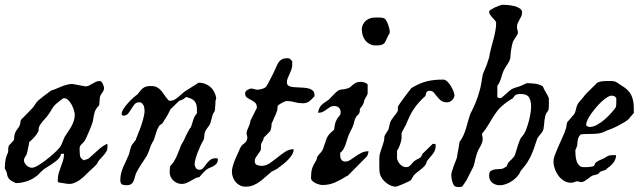

<svg xmlns="http://www.w3.org/2000/svg" viewBox="-26 -750 2626 788"><path d="M211.4 -3.4V-15.1Q211.4 -28.3 215.3 -41Q219.2 -53.7 224.1 -66.2Q229 -78.6 232.9 -91.8Q236.8 -105 236.8 -119.1Q229.5 -119.1 227.1 -118.7Q224.6 -118.2 223.9 -116.5Q223.1 -114.7 222.7 -111.8Q222.2 -108.9 218.3 -104Q214.4 -97.2 205.1 -89.8Q195.8 -82.5 185.1 -75.4Q174.3 -68.4 164.1 -62Q153.8 -55.7 148.9 -50.8L141.1 -43.9Q132.3 -33.2 120.6 -24.7Q108.9 -16.1 95.2 -10.3Q81.5 -4.4 67.1 -1.5Q52.7 1.5 39.1 1.5Q20.5 -6.8 14.2 -12.9Q7.8 -19 5.6 -25.1Q3.4 -31.2 2.2 -39.1Q1 -46.9 -6.3 -58.1Q-6.3 -60.1 -6.1 -64.7Q-5.9 -69.3 -5.6 -74.2Q-5.4 -79.1 -4.9 -83.5Q-4.4 -87.9 -3.9 -89.4Q-3.9 -90.3 -3.2 -94.7Q-2.4 -99.1 -1 -104.2Q0.5 -109.4 2.4 -114.5Q4.4 -119.6 6.3 -122.6Q8.3 -129.4 7.8 -138.2Q7.3 -147 11.2 -153.8Q12.2 -154.3 15.1 -157.5Q18.1 -160.6 21.5 -164.3Q24.9 -168 27.6 -171.1Q30.3 -174.3 30.8 -174.8Q31.7 -175.8 31.7 -179.4Q31.7 -183.1 32.2 -188.5Q33.2 -192.9 33.7 -196.8Q34.2 -200.7 35.2 -201.7L37.6 -208Q40.5 -214.4 47.4 -222.9Q54.2 -231.4 56.2 -239.7Q58.1 -246.6 58.1 -251.5Q58.1 -256.3 63 -261.7Q65.9 -264.2 72.8 -271Q79.6 -277.8 86.9 -285.4Q94.2 -293 100.6 -299.8Q106.9 -306.6 109.4 -309.1Q109.9 -309.6 112.1 -312.7Q114.3 -315.9 116.5 -319.1Q118.7 -322.3 120.6 -325.2Q122.6 -328.1 122.6 -328.6Q127.9 -335 136.2 -342Q144.5 -349.1 153.3 -355.7Q162.1 -362.3 170.2 -368.2Q178.2 -374 183.6 -378.4Q194.3 -381.3 205.1 -386Q215.8 -390.6 226.6 -395Q237.3 -399.4 248.5 -402.3Q259.8 -405.3 271.5 -405.3L324.7 -395.5Q332.5 -395.5 339.4 -398.9Q346.2 -402.3 353 -406.5Q359.9 -410.6 367.2 -414.1Q374.5 -417.5 383.8 -417.5Q387.2 -417.5 390.4 -414.1Q393.6 -410.6 395.8 -406Q397.9 -401.4 399.4 -396.7Q400.9 -392.1 400.9 -390.1Q400.9 -382.8 399.2 -378.9Q397.5 -375 394.8 -371.3Q392.1 -367.7 389.2 -363.3Q386.2 -358.9 383.8 -350.6L381.3 -319.3Q381.3 -318.4 379.9 -316.7Q378.4 -314.9 376.5 -312.7Q374.5 -310.5 373 -308.8Q371.6 -307.1 371.1 -306.6Q366.2 -299.8 363.8 -293.2Q361.3 -286.6 359.9 -279.8Q358.4 -272.9 357.4 -266.1Q356.4 -259.3 355 -252Q354 -247.6 349.4 -235.1Q344.7 -222.7 338.9 -209Q333 -195.3 327.6 -183.8Q322.3 -172.4 320.3 -170.4Q316.4 -165.5 313 -162.4Q309.6 -159.2 306.9 -156.2Q304.2 -153.3 302.5 -149.9Q300.8 -146.5 300.8 -141.1Q300.8 -138.7 300.8 -132.8Q300.8 -127 301.3 -120.6Q301.8 -114.3 302.7 -109.4Q303.7 -104.5 305.2 -104Q307.1 -99.6 312 -95.9Q316.9 -92.3 322.3 -92.3L324.7 -95.2Q332.5 -95.2 340.8 -102.1Q349.1 -108.9 359.4 -118.7Q369.6 -128.4 382.6 -139.6Q395.5 -150.9 412.6 -159.7Q413.6 -159.7 414.3 -158.4Q415 -157.2 415 -156.2V-147Q415 -135.7 409.9 -127.2Q404.8 -118.7 397.5 -110.8Q390.1 -103 382.8 -94.7Q375.5 -86.4 371.1 -76.2Q368.7 -73.2 361.3 -66.2Q354 -59.1 345.7 -51.5Q337.4 -43.9 330.1 -36.9Q322.8 -29.8 320.3 -26.9Q314.9 -22 307.9 -16.4Q300.8 -10.7 292.7 -6.1Q284.7 -1.5 276.1 1.7Q267.6 4.9 259.8 4.9Q250 4.9 237.8 2.4Q225.6 0 215.8 -1ZM72.3 -92.3Q72.3 -86.4 75.4 -80.8Q78.6 -75.2 83.3 -70.8Q87.9 -66.4 93.8 -64Q99.6 -61.5 105 -61.5Q114.3 -61.5 129.9 -70.8Q145.5 -80.1 162.1 -92.8Q178.7 -105.5 193.6 -118.9Q208.5 -132.3 215.8 -141.1Q224.1 -149.9 229.2 -163.8Q234.4 -177.7 240.2 -189.5Q246.6 -200.2 253.9 -210.4Q261.2 -220.7 267.1 -231.4Q272.9 -242.2 276.9 -254.2Q280.8 -266.1 280.8 -279.8Q280.8 -285.6 277.6 -296.9Q274.4 -308.1 268.6 -319.3Q262.7 -330.6 254.4 -338.9Q246.1 -347.2 235.4 -347.2Q232.9 -346.2 228.3 -343Q223.6 -339.8 218.8 -335.7Q213.9 -331.5 209.5 -327.9Q205.1 -324.2 203.1 -322.8Q197.8 -317.9 193.8 -312.7Q189.9 -307.6 186.8 -302.2Q183.6 -296.9 180.4 -291.3Q177.2 -285.6 172.9 -280.3Q168.9 -273.9 162.8 -267.3Q156.7 -260.7 150.6 -253.7Q144.5 -246.6 139.4 -239Q134.3 -231.4 132.8 -223.1V-214.4Q129.9 -207.5 125.5 -200.9Q121.1 -194.3 115.7 -188Q110.4 -181.6 104.7 -176.3Q99.1 -170.9 94.2 -167.5Q93.8 -164.6 92.5 -158Q91.3 -151.4 89.8 -144Q88.4 -136.7 86.9 -130.6Q85.4 -124.5 85 -122.6Q84 -117.2 82 -113.8Q80.1 -110.4 77.9 -107.2Q75.7 -104 74 -100.6Q72.3 -97.2 72.3 -92.3Z M467.8 -11.7Q467.8 -26.4 471.2 -39.3Q474.6 -52.2 479.7 -64.5Q484.9 -76.7 491 -88.9Q497.1 -101.1 502.4 -114.3Q502.9 -115.2 503.9 -118.9Q504.9 -122.6 505.9 -126.7Q506.8 -130.9 507.8 -134.5Q508.8 -138.2 509.3 -139.2Q511.2 -147 513.2 -151.1Q515.1 -155.3 517.6 -158.4Q520 -161.6 522.9 -165Q525.9 -168.5 530.3 -174.8Q531.2 -174.8 532 -177.2Q532.7 -179.7 532.7 -180.7Q533.2 -182.1 535.4 -187.5Q537.6 -192.9 540 -199.2Q542.5 -205.6 544.4 -210.9Q546.4 -216.3 547.4 -217.3Q550.3 -225.6 554 -236.1Q557.6 -246.6 560.5 -257.1Q563.5 -267.6 565.4 -277.8Q567.4 -288.1 567.4 -296.4L564.9 -314.5Q561 -321.3 557.4 -325.7Q553.7 -330.1 543.9 -330.1Q532.7 -330.1 525.9 -321.5Q519 -313 512.9 -302.7Q506.8 -292.5 499.8 -283.9Q492.7 -275.4 480.5 -275.4Q476.1 -275.4 474.9 -277.6Q473.6 -279.8 473.6 -283.7Q473.6 -292 481.2 -303.7Q488.8 -315.4 499.3 -327.1Q509.8 -338.9 520.8 -348.6Q531.7 -358.4 538.1 -362.3Q544.4 -371.1 550 -377.7Q555.7 -384.3 561.5 -388.7Q567.4 -393.1 575 -395Q582.5 -397 592.8 -397Q609.4 -397 618.9 -391.6Q628.4 -386.2 635.7 -377.7Q643.1 -369.1 649.9 -358.4Q656.7 -347.7 667.5 -336.9Q668 -336.4 668.5 -336.4H669.9H672.4Q681.2 -336.4 689.2 -340.6Q697.3 -344.7 704.6 -350.8Q711.9 -356.9 718.8 -363.3Q725.6 -369.6 731.4 -374L789.1 -410.6Q803.7 -410.6 816.2 -405.8Q828.6 -400.9 837.9 -392.6Q847.2 -384.3 853 -373Q858.9 -361.8 861.3 -348.6V-348.1Q861.3 -346.2 860.4 -342Q859.4 -337.9 858.4 -336.9Q858.4 -334.5 858.2 -328.4Q857.9 -322.3 857.4 -315.7Q856.9 -309.1 856.4 -303.2Q856 -297.4 855.5 -294.9Q851.1 -288.6 848.6 -283.2Q846.2 -277.8 844.7 -272.2Q843.3 -266.6 841.6 -259.5Q839.8 -252.4 836.9 -243.2Q835 -238.3 831.8 -233.9Q828.6 -229.5 825.4 -225.3Q822.3 -221.2 819.3 -216.6Q816.4 -211.9 814.9 -207Q814.5 -205.6 813.7 -201.7Q813 -197.8 812.5 -193.4Q812 -189 811.8 -185.3Q811.5 -181.6 811.5 -180.7Q811 -179.7 810.5 -178.2Q809.6 -175.3 809.1 -174.8Q804.2 -167.5 798.1 -154.5Q792 -141.6 786.4 -127.2Q780.8 -112.8 776.9 -99.1Q772.9 -85.4 772.9 -76.7Q772.9 -68.4 777.8 -60.8Q782.7 -53.2 792.5 -53.2Q802.2 -53.2 808.3 -60.5Q814.5 -67.9 820.8 -76.9Q827.1 -85.9 836.2 -93.3Q845.2 -100.6 860.8 -100.6Q863.3 -100.6 865.7 -100.1Q868.2 -99.6 868.2 -96.2Q868.2 -85.4 863 -79.1Q857.9 -72.8 850.6 -68.6Q843.3 -64.5 835 -61.3Q826.7 -58.1 820.8 -53.2Q818.8 -51.8 814.7 -47.9Q810.5 -43.9 806.2 -39.1Q801.8 -34.2 797.9 -29.8Q793.9 -25.4 792.5 -23.4Q791 -22.9 787.1 -22Q783.2 -21 782.2 -21Q774.4 -18.1 767.1 -13.7Q759.8 -9.3 752.2 -5.1Q744.6 -1 736.8 2Q729 4.9 719.7 4.9Q710 4.9 700.9 1Q691.9 -2.9 685.1 -9.5Q678.2 -16.1 674.3 -24.7Q670.4 -33.2 670.4 -43Q670.4 -49.8 670.9 -57.1Q671.4 -64.5 673.8 -70.3Q674.3 -70.3 676.3 -72.5Q678.2 -74.7 680.4 -77.1Q682.6 -79.6 684.3 -81.8Q686 -84 686 -84.5Q694.3 -97.2 700.9 -112.8Q707.5 -128.4 712.9 -142.6Q714.4 -148.4 717 -153.8Q719.7 -159.2 722.9 -164.3Q726.1 -169.4 729 -174.8Q731.9 -180.2 733.9 -186Q735.4 -189 737.5 -193.6Q739.7 -198.2 742.2 -202.9Q744.6 -207.5 746.3 -210.9Q748 -214.4 748.5 -214.4Q748.5 -215.3 750 -217.5Q751.5 -219.7 753.4 -223.1Q757.8 -227.5 757.8 -229Q763.2 -243.7 767.1 -258.1Q771 -272.5 782.2 -284.7V-301.8Q782.2 -321.3 774.2 -332.5Q766.1 -343.8 748.5 -348.6Q747.6 -349.6 742.9 -350.6Q738.3 -351.6 737.3 -351.6Q736.8 -351.6 735.1 -350.1Q733.4 -348.6 731.7 -347.2Q730 -345.7 728.3 -344.2Q726.6 -342.8 725.6 -342.8Q723.1 -340.8 717.3 -338.9Q711.4 -336.9 710.4 -336.9Q708 -334.5 702.6 -329.6Q697.3 -324.7 691.7 -319.1Q686 -313.5 680.9 -308.6Q675.8 -303.7 673.8 -301.8L667.5 -289.1Q666 -285.2 662.1 -278.6Q658.2 -272 654.1 -265.4Q649.9 -258.8 646.5 -253.4Q643.1 -248 642.6 -246.6Q642.6 -246.1 640.6 -244.4Q638.7 -242.7 636.2 -240.7Q633.8 -238.8 631.6 -237.1Q629.4 -235.4 628.4 -234.9Q622.6 -225.6 619.6 -218.8Q616.7 -211.9 614.7 -205.6Q612.8 -199.2 610.6 -191.9Q608.4 -184.6 605 -174.8Q605 -173.8 603.3 -170.9Q601.6 -168 600.6 -167.5Q592.3 -152.8 588.1 -138.9Q584 -125 576.2 -109.9Q564.9 -92.8 553.7 -75.7Q542.5 -58.6 532.7 -39.6Q528.8 -29.3 526.6 -20.3Q524.4 -11.2 521 -4.4Q517.6 2.4 511 6.3Q504.4 10.3 492.2 10.3Q480.5 10.3 474.1 6.3Q467.8 2.4 467.8 -11.7Z M925.8 -45.4Q925.8 -56.2 929.7 -69.3Q933.6 -82.5 939 -95.7Q944.3 -108.9 950.4 -121.3Q956.5 -133.8 960.4 -143.6Q963.9 -150.9 968.3 -154.8Q972.7 -158.7 977.1 -162.1Q981.4 -165.5 984.9 -170.4Q988.3 -175.3 989.3 -185.1L985.8 -202.6Q985.8 -208.5 988.3 -214.8Q990.7 -221.2 993.7 -227.8Q996.6 -234.4 999 -241Q1001.5 -247.6 1002 -254.9L1028.3 -307.6Q1028.3 -322.3 1020.8 -328.9Q1013.2 -335.4 1004.2 -339.8Q995.1 -344.2 987.5 -349.6Q980 -355 980 -366.7Q980 -371.6 982.9 -375.2Q985.8 -378.9 990 -381.3Q994.1 -383.8 998.8 -385.3Q1003.4 -386.7 1007.3 -386.7L1028.3 -381.8Q1033.2 -381.8 1039.3 -382.8Q1045.4 -383.8 1051.3 -385.7Q1057.1 -387.7 1061.8 -390.6Q1066.4 -393.6 1068.8 -397.9Q1070.8 -401.4 1075 -409.2Q1079.1 -417 1083.7 -425.8Q1088.4 -434.6 1092.3 -442.4Q1096.2 -450.2 1097.7 -453.6Q1104 -465.8 1108.2 -476.3Q1112.3 -486.8 1117.7 -494.6Q1123 -502.4 1131.6 -506.8Q1140.1 -511.2 1154.8 -511.2Q1161.6 -511.2 1166.3 -506.3Q1170.9 -501.5 1173.3 -498.5V-483.9Q1173.3 -473.6 1169.9 -464.4Q1166.5 -455.1 1162.4 -446.3Q1158.2 -437.5 1154.8 -429.2Q1151.4 -420.9 1151.4 -412.1Q1151.4 -404.8 1155.5 -400.6Q1159.7 -396.5 1166.7 -394.5Q1173.8 -392.6 1183.3 -392.1Q1192.9 -391.6 1203.1 -391.1Q1214.4 -390.6 1225.3 -389.6Q1236.3 -388.7 1245.1 -385.5Q1253.9 -382.3 1259.3 -376.7Q1264.6 -371.1 1264.6 -360.8V-355Q1252.4 -340.8 1242.4 -333.5Q1232.4 -326.2 1215.8 -326.2Q1199.2 -326.2 1183.1 -330.8Q1167 -335.4 1149.9 -335.4Q1148.4 -335.4 1142.8 -333.3Q1137.2 -331.1 1131.1 -327.9Q1125 -324.7 1119.9 -321Q1114.7 -317.4 1113.8 -314.9Q1113.8 -314.9 1113.5 -312.5Q1113.3 -310.1 1112.8 -306.9Q1112.3 -303.7 1112.1 -301Q1111.8 -298.3 1111.8 -297.4Q1110.8 -293.9 1108.9 -289.6Q1106.9 -285.2 1106.9 -283.7L1088.4 -241.7Q1088.4 -240.7 1088.4 -237.1Q1088.4 -233.4 1087.6 -228.5Q1086.9 -223.6 1085.4 -218.5Q1084 -213.4 1081.5 -210.4Q1080.1 -209 1076.7 -205.3Q1073.2 -201.7 1069.3 -197.8Q1065.4 -193.8 1061.8 -190.2Q1058.1 -186.5 1056.2 -185.1Q1056.2 -179.7 1054.4 -176Q1052.7 -172.4 1050.8 -169.2Q1048.8 -166 1047.1 -162.4Q1045.4 -158.7 1044.9 -153.8V-137.7Q1043.5 -131.8 1039.3 -126Q1035.2 -120.1 1030.8 -114.3Q1026.4 -108.4 1022.9 -102.1Q1019.5 -95.7 1019.5 -88.9Q1019.5 -76.7 1028.6 -73Q1037.6 -69.3 1047.9 -69.3Q1065.4 -69.3 1081.1 -80.1Q1096.7 -90.8 1112.3 -103.5Q1127.9 -116.2 1144.3 -127Q1160.6 -137.7 1179.2 -137.7Q1179.2 -126.5 1172.9 -115.7Q1166.5 -105 1157 -95Q1147.5 -85 1135.7 -75.9Q1124 -66.9 1113.8 -59.1Q1112.8 -58.6 1112.1 -57.9Q1111.3 -57.1 1108.6 -55.7Q1106 -54.2 1101.3 -51.8Q1096.7 -49.3 1088.4 -45.4Q1076.2 -35.6 1064.7 -24.9Q1053.2 -14.2 1040.5 -4.9Q1027.8 4.4 1013.7 10.3Q999.5 16.1 981.9 16.1Q969.2 16.1 959 11Q948.7 5.9 941.4 -2.7Q934.1 -11.2 929.9 -22.5Q925.8 -33.7 925.8 -45.4Z M1250.5 -19.5Q1250.5 -31.7 1251.5 -41Q1252.4 -50.3 1255.1 -58.6Q1257.8 -66.9 1262 -75Q1266.1 -83 1272.5 -92.8Q1273.4 -94.2 1274.2 -98.6Q1274.9 -103 1274.9 -104Q1280.3 -113.8 1288.3 -121.6Q1296.4 -129.4 1300.3 -140.1Q1300.8 -141.6 1302.7 -147.5Q1304.7 -153.3 1306.9 -159.4Q1309.1 -165.5 1310.8 -170.9Q1312.5 -176.3 1313 -177.2Q1315.4 -184.6 1318.6 -189.9Q1321.8 -195.3 1325.7 -199.7Q1329.6 -204.1 1334.5 -208.3Q1339.4 -212.4 1345.2 -217.8Q1346.2 -225.6 1348.4 -238.3Q1350.6 -251 1356 -259.3Q1359.9 -267.1 1366 -273.2Q1372.1 -279.3 1372.1 -288.1Q1372.1 -300.8 1365 -307.9Q1357.9 -314.9 1345.2 -314.9Q1335.4 -314.9 1328.6 -310.5Q1321.8 -306.2 1314.9 -301Q1308.1 -295.9 1299.8 -291.5Q1291.5 -287.1 1279.3 -287.1Q1281.2 -299.3 1285.2 -307.1Q1289.1 -314.9 1294.9 -320.3Q1300.8 -325.7 1308.1 -330.3Q1315.4 -335 1323.7 -341.3Q1325.2 -342.8 1329.6 -347.4Q1334 -352.1 1339.4 -357.7Q1344.7 -363.3 1349.4 -367.9Q1354 -372.6 1356 -373.5Q1361.8 -378.9 1366.5 -380.6Q1371.1 -382.3 1375.7 -382.8Q1380.4 -383.3 1385.7 -383.8Q1391.1 -384.3 1398.4 -386.7Q1406.2 -388.2 1411.4 -392.6Q1416.5 -397 1421.9 -401.6Q1427.2 -406.2 1434.8 -410.2Q1442.4 -414.1 1455.6 -414.1Q1457.5 -414.1 1462.2 -413.3Q1466.8 -412.6 1471.4 -410.9Q1476.1 -409.2 1479.5 -407Q1482.9 -404.8 1482.9 -401.9V-366.7Q1482.9 -364.3 1481 -360.4Q1479 -356.4 1476.6 -352.5Q1474.1 -348.6 1471.9 -344.7Q1469.7 -340.8 1469.2 -337.9Q1468.3 -333.5 1466.1 -326.9Q1463.9 -320.3 1462.4 -319.3Q1462.4 -318.4 1460.7 -315.9Q1459 -313.5 1456.8 -310.8Q1454.6 -308.1 1452.9 -305.7Q1451.2 -303.2 1450.7 -302.2V-293Q1449.7 -288.1 1448.5 -285.4Q1447.3 -282.7 1445.1 -280.5Q1442.9 -278.3 1440.2 -275.9Q1437.5 -273.4 1434.6 -268.6Q1434.6 -267.6 1432.9 -264.2Q1431.2 -260.7 1430.2 -259.3Q1427.7 -248 1425.5 -240.7Q1423.3 -233.4 1420.4 -227.3Q1417.5 -221.2 1414.1 -214.6Q1410.6 -208 1406.7 -199.2Q1402.3 -189.5 1399.2 -178.7Q1396 -168 1392.3 -157.5Q1388.7 -147 1383.5 -137.7Q1378.4 -128.4 1370.1 -122.6Q1370.1 -116.7 1370.4 -110.4Q1370.6 -104 1372.8 -98.9Q1375 -93.8 1379.2 -90.3Q1383.3 -86.9 1391.6 -86.9Q1401.4 -86.9 1411.6 -93.5Q1421.9 -100.1 1433.1 -108.2Q1444.3 -116.2 1457.5 -122.8Q1470.7 -129.4 1486.3 -129.4Q1486.3 -125 1484.4 -118.4Q1482.4 -111.8 1479.5 -107.9L1402.3 -29.8Q1401.4 -29.3 1400.6 -28.8Q1399.9 -28.3 1398.9 -27.8Q1397.5 -27.3 1396.5 -26.9Q1372.1 -11.2 1348.4 -1Q1324.7 9.3 1296.9 9.3Q1292.5 9.3 1284.7 7.3Q1276.9 5.4 1269.3 1.7Q1261.7 -2 1256.1 -7.3Q1250.5 -12.7 1250.5 -19.5ZM1459 -629.4Q1459 -640.1 1463.4 -649.2Q1467.8 -658.2 1475.3 -664.8Q1482.9 -671.4 1492.9 -674.8Q1502.9 -678.2 1514.2 -678.2Q1521 -678.2 1531 -678Q1541 -677.7 1549.3 -675.8Q1554.2 -673.8 1558.6 -666.5Q1563 -659.2 1566.4 -650.1Q1569.8 -641.1 1571.8 -632.3Q1573.7 -623.5 1573.7 -619.1Q1573.7 -612.8 1570.8 -609.4Q1567.9 -606 1564.5 -598.1Q1559.6 -587.4 1556.4 -580.6Q1553.2 -573.7 1548.3 -570.1Q1543.5 -566.4 1536.1 -564.9Q1528.8 -563.5 1515.6 -563.5Q1502 -563.5 1491.5 -569.1Q1481 -574.7 1473.6 -583.7Q1466.3 -592.8 1462.6 -604.7Q1459 -616.7 1459 -629.4Z M1530.8 -99.6Q1530.8 -108.9 1532.7 -117.2Q1534.7 -125.5 1537.4 -133.3Q1540 -141.1 1543 -149.2Q1545.9 -157.2 1548.3 -166.5Q1548.8 -167 1549.6 -170.7Q1550.3 -174.3 1550.8 -178.7Q1551.3 -183.1 1551.5 -186.8Q1551.8 -190.4 1551.8 -190.9L1558.6 -203.6Q1559.6 -204.6 1563.2 -210.2Q1566.9 -215.8 1567.9 -217.8Q1568.4 -218.3 1569.3 -222.2Q1570.3 -226.1 1571.3 -230.7Q1572.3 -235.4 1573.2 -239.5Q1574.2 -243.7 1574.7 -245.1Q1576.7 -252 1580.8 -258.3Q1585 -264.6 1589.8 -271Q1594.7 -277.3 1599.4 -283.2Q1604 -289.1 1606.9 -295.4V-311Q1606.9 -312.5 1610.8 -318.8Q1614.7 -325.2 1620.8 -333.5Q1627 -341.8 1634 -351.3Q1641.1 -360.8 1647.2 -368.9Q1653.3 -377 1657.7 -382.6Q1662.1 -388.2 1662.6 -388.7Q1679.7 -398.9 1694.6 -405.5Q1709.5 -412.1 1724.6 -416Q1739.7 -419.9 1756.3 -421.6Q1772.9 -423.3 1793.5 -423.3Q1801.3 -423.3 1809.3 -415.8Q1817.4 -408.2 1824 -397.5Q1830.6 -386.7 1835 -375.5Q1839.4 -364.3 1839.4 -356.4Q1835.4 -343.3 1826.9 -336.7Q1818.4 -330.1 1808.6 -330.1Q1793 -330.1 1783.7 -337.4Q1774.4 -344.7 1767.6 -353.8Q1760.7 -362.8 1754.4 -370.1Q1748 -377.4 1738.8 -377.4Q1727.5 -377.4 1724.9 -372.1Q1722.2 -366.7 1720.2 -356.4Q1704.6 -342.3 1692.6 -328.9Q1680.7 -315.4 1671.1 -301Q1661.6 -286.6 1654.1 -270.5Q1646.5 -254.4 1639.2 -235.8Q1638.2 -234.9 1635.5 -230Q1632.8 -225.1 1629.9 -219.5Q1627 -213.9 1624.8 -209.2Q1622.6 -204.6 1622.1 -203.6V-182.6Q1620.6 -168.5 1615.2 -154.8Q1609.9 -141.1 1603.5 -130.9V-98.1Q1605 -93.3 1607.9 -87.4Q1610.8 -81.5 1615.5 -76.4Q1620.1 -71.3 1626.7 -67.6Q1633.3 -64 1641.6 -64Q1647.5 -64 1651.9 -66.7Q1656.2 -69.3 1659.9 -73.2Q1663.6 -77.1 1667 -81.5Q1670.4 -85.9 1675.3 -89.4Q1681.6 -94.2 1686.8 -96.4Q1691.9 -98.6 1695.6 -100.8Q1699.2 -103 1702.1 -106.7Q1705.1 -110.4 1707.5 -118.2L1748.5 -158.2Q1748.5 -159.2 1750.7 -159.4Q1752.9 -159.7 1753.9 -159.7Q1754.9 -159.7 1758.5 -159.2Q1762.2 -158.7 1762.2 -155.3Q1762.2 -142.6 1759.3 -134.3Q1756.3 -126 1751.2 -119.1Q1746.1 -112.3 1739.7 -105.5Q1733.4 -98.6 1726.6 -89.4Q1726.1 -88.9 1724.9 -85Q1723.6 -81.1 1723.6 -80.1Q1719.7 -71.8 1713.4 -65.4Q1707 -59.1 1699.7 -53.5Q1692.4 -47.9 1685.1 -42.2Q1677.7 -36.6 1671.9 -29.8L1660.2 -10.3Q1658.7 -8.8 1649.9 -4.6Q1641.1 -0.5 1630.6 4.2Q1620.1 8.8 1610.4 12.5Q1600.6 16.1 1597.7 16.1Q1588.9 16.1 1579.1 12.2Q1569.3 8.3 1560.8 1.7Q1552.2 -4.9 1545.7 -12.9Q1539.1 -21 1535.6 -29.8Q1532.7 -36.6 1531.7 -44.2Q1530.8 -51.8 1530.8 -60.1Z M1826.2 -32.2Q1826.2 -37.6 1828.9 -46.9Q1831.5 -56.2 1835.2 -65.9Q1838.9 -75.7 1842.5 -85Q1846.2 -94.2 1848.1 -99.6Q1848.6 -100.6 1849.6 -105.2Q1850.6 -109.9 1850.6 -112.3Q1851.1 -115.7 1852.5 -123.3Q1854 -130.9 1855.5 -139.4Q1856.9 -147.9 1858.2 -155.8Q1859.4 -163.6 1859.9 -167.5Q1869.6 -180.2 1876 -194.3Q1882.3 -208.5 1886.7 -223.4Q1891.1 -238.3 1895.3 -253.7Q1899.4 -269 1904.8 -283.7L1914.6 -303.2Q1919.9 -314 1925.3 -326.9Q1930.7 -339.8 1935.1 -353.3Q1939.5 -366.7 1943.1 -380.1Q1946.8 -393.6 1948.7 -405.3L1955.1 -442.9Q1960.4 -458.5 1967.3 -473.6Q1974.1 -488.8 1978 -504.4Q1979 -505.9 1980 -509.3Q1981 -512.7 1981.9 -516.6Q1982.9 -520.5 1983.4 -524.4Q1983.9 -528.3 1983.9 -529.8Q1987.3 -544.9 1991.7 -560.8Q1996.1 -576.7 2000.2 -592.5Q2004.4 -608.4 2007.3 -624.5Q2010.3 -640.6 2010.3 -656.2Q2010.3 -660.6 2005.9 -665.8Q2001.5 -670.9 1995.8 -676.8Q1990.2 -682.6 1985.8 -689.2Q1981.4 -695.8 1981.4 -702.6Q1981.4 -705.6 1988.5 -710.2Q1995.6 -714.8 2005.1 -719.5Q2014.6 -724.1 2023.9 -727.3Q2033.2 -730.5 2037.1 -730.5Q2043.5 -730.5 2056.6 -729.5Q2069.8 -728.5 2083.3 -725.3Q2096.7 -722.2 2106.7 -715.8Q2116.7 -709.5 2116.7 -698.7Q2116.7 -689.9 2113.5 -683.1Q2110.4 -676.3 2106.2 -669.4Q2102.1 -662.6 2098.9 -655.3Q2095.7 -647.9 2095.7 -638.7Q2095.7 -632.3 2097.7 -627Q2099.6 -621.6 2099.6 -614.7Q2099.6 -612.3 2096.9 -607.7Q2094.2 -603 2090.8 -597.7Q2087.4 -592.3 2084.2 -587.2Q2081.1 -582 2079.6 -579.6Q2078.6 -578.1 2077.4 -573Q2076.2 -567.9 2074.7 -561.3Q2073.2 -554.7 2072.3 -548.6Q2071.3 -542.5 2070.8 -539.6Q2070.8 -537.6 2070.3 -533.2Q2069.8 -528.8 2069.3 -523.9Q2068.8 -519 2068.6 -515.1Q2068.4 -511.2 2068.4 -510.3Q2064.5 -497.1 2056.6 -486.1Q2048.8 -475.1 2042.5 -462.9Q2038.1 -454.6 2035.6 -446.3Q2033.2 -438 2030.8 -429.9Q2028.3 -421.9 2024.9 -413.8Q2021.5 -405.8 2015.1 -397.9V-355Q2015.1 -349.1 2020.8 -348.1Q2026.4 -347.2 2029.8 -347.2Q2033.7 -350.1 2039.8 -355.2Q2045.9 -360.4 2052 -365.7Q2058.1 -371.1 2063.2 -375.7Q2068.4 -380.4 2070.8 -381.8Q2071.8 -383.3 2076.9 -385.5Q2082 -387.7 2088.1 -389.9Q2094.2 -392.1 2099.6 -393.6Q2105 -395 2106.4 -395.5Q2106.9 -395.5 2111.1 -397.5Q2115.2 -399.4 2120.4 -401.6Q2125.5 -403.8 2130.1 -406Q2134.8 -408.2 2136.2 -408.7Q2143.1 -408.7 2151.9 -408.2Q2160.6 -407.7 2169.7 -406.5Q2178.7 -405.3 2187.3 -402.6Q2195.8 -399.9 2202.1 -395.5Q2206.5 -383.3 2213.9 -371.6Q2221.2 -359.9 2226.6 -347.2V-317.4Q2226.6 -312.5 2226.3 -307.1Q2226.1 -301.8 2224.1 -297.4Q2224.1 -295.9 2220.9 -292Q2217.8 -288.1 2217.3 -287.1Q2213.4 -280.8 2211.4 -272.5Q2209.5 -264.2 2208.5 -255.1Q2207.5 -246.1 2206.8 -237.1Q2206.1 -228 2204.6 -220.7Q2202.6 -212.9 2198.5 -207.3Q2194.3 -201.7 2189.9 -196.5Q2185.5 -191.4 2181.9 -186.3Q2178.2 -181.2 2176.8 -174.8Q2170.9 -156.2 2165.3 -140.6Q2159.7 -125 2153.1 -110.8Q2146.5 -96.7 2137.7 -83Q2128.9 -69.3 2115.7 -54.2L2110.8 -48.3Q2106.9 -37.1 2097.7 -26.6Q2088.4 -16.1 2076.4 -7.8Q2064.5 0.5 2051 5.4Q2037.6 10.3 2025.4 10.3Q2007.8 10.3 1994.6 0.2Q1981.4 -9.8 1981.4 -30.3Q1981.4 -43.9 1988.8 -48.8Q1996.1 -53.7 2006.1 -54.9Q2016.1 -56.2 2026.6 -56.4Q2037.1 -56.6 2043.9 -61.5Q2050.3 -64.9 2052.2 -66.7Q2054.2 -68.4 2054.9 -70.3Q2055.7 -72.3 2056.4 -75Q2057.1 -77.6 2061 -83.5Q2062.5 -85 2066.2 -88.6Q2069.8 -92.3 2074 -96.4Q2078.1 -100.6 2081.8 -105Q2085.4 -109.4 2086.9 -112.3Q2092.3 -129.4 2097.7 -147.5Q2103 -165.5 2110.8 -182.6L2124 -199.2Q2129.9 -208.5 2135.3 -223.4Q2140.6 -238.3 2144.8 -254.4Q2148.9 -270.5 2151.4 -286.1Q2153.8 -301.8 2153.8 -312.5Q2153.8 -335.9 2145.3 -350.1Q2136.7 -364.3 2111.3 -364.3Q2099.6 -364.3 2093 -361.8Q2086.4 -359.4 2079.6 -347.2Q2077.1 -346.2 2071.3 -342.5Q2065.4 -338.9 2058.8 -334.2Q2052.2 -329.6 2046.6 -325.4Q2041 -321.3 2039.6 -319.3Q2024.4 -307.6 2013.7 -293Q2002.9 -278.3 1993.4 -262.7Q1983.9 -247.1 1974.4 -231.4Q1964.8 -215.8 1952.6 -201.7Q1952.6 -193.4 1953.9 -189.2Q1955.1 -185.1 1955.1 -181.6Q1955.1 -172.9 1952.9 -166Q1950.7 -159.2 1947.5 -153.1Q1944.3 -147 1940.7 -140.9Q1937 -134.8 1934.1 -127.4Q1931.6 -122.1 1929.4 -114Q1927.2 -106 1925 -97.2Q1922.9 -88.4 1921.1 -80.3Q1919.4 -72.3 1917.5 -67.4Q1917.5 -67.4 1916.5 -65.4Q1915.5 -63.5 1912.6 -57.6Q1909.7 -51.8 1903.8 -40.5Q1897.9 -29.3 1888.7 -10.3Q1886.2 -6.8 1883.3 -2.2Q1880.4 2.4 1877.4 6.3Q1874 11.2 1870.1 16.1Q1863.3 17.6 1857.4 17.6Q1850.6 17.6 1844.7 16.1Q1838.9 14.6 1835.4 8.1Q1832 1.5 1829.8 -6.6Q1827.6 -14.6 1826.9 -22Q1826.2 -29.3 1826.2 -32.2Z M2246.6 -98.1Q2247.1 -101.6 2249.8 -109.4Q2252.4 -117.2 2256.1 -126Q2259.8 -134.8 2263.2 -142.8Q2266.6 -150.9 2268.6 -155.3Q2275.4 -171.9 2283.7 -189.2Q2292 -206.5 2296.4 -222.2Q2297.9 -225.1 2298.3 -229Q2298.8 -232.9 2299.3 -236.8Q2299.8 -240.7 2300.8 -244.6Q2301.8 -248.5 2304.2 -251L2329.6 -280.3Q2332.5 -283.7 2334.2 -288.6Q2335.9 -293.5 2337.2 -298.6Q2338.4 -303.7 2339.6 -308.8Q2340.8 -314 2342.8 -317.4Q2342.8 -318.8 2345 -322.8Q2347.2 -326.7 2348.1 -327.6Q2350.6 -330.6 2354.7 -335.7Q2358.9 -340.8 2363.3 -345.7Q2367.7 -350.6 2370.8 -354.5Q2374 -358.4 2374 -358.9Q2376 -361.8 2382.8 -368.7Q2389.6 -375.5 2397.5 -383.1Q2405.3 -390.6 2412.4 -397.7Q2419.4 -404.8 2422.4 -408.2Q2431.2 -414.6 2443.1 -416Q2455.1 -417.5 2466.3 -417.5H2481.4Q2489.3 -417.5 2494.4 -416.3Q2499.5 -415 2503.9 -412.6Q2508.3 -410.2 2513.7 -406.2Q2519 -402.3 2527.8 -397Q2554.2 -381.3 2564.7 -359.9Q2575.2 -338.4 2575.2 -307.6V-286.1Q2574.2 -285.2 2571.5 -282Q2568.8 -278.8 2565.7 -275.1Q2562.5 -271.5 2559.8 -268.3Q2557.1 -265.1 2556.6 -263.7Q2550.8 -257.3 2539.1 -250Q2527.3 -242.7 2513.9 -235.6Q2500.5 -228.5 2487.3 -222.9Q2474.1 -217.3 2465.3 -214.4Q2443.8 -203.6 2428.2 -201.9Q2412.6 -200.2 2396 -200.2Q2387.2 -200.2 2378.4 -200Q2369.6 -199.7 2357.9 -198.7Q2352.1 -193.4 2349.4 -188Q2346.7 -182.6 2345.5 -177.2Q2344.2 -171.9 2344 -165.8Q2343.8 -159.7 2342.8 -152.8Q2342.8 -152.3 2341.8 -149.7Q2340.8 -147 2339.6 -143.8Q2338.4 -140.6 2337.2 -137.7Q2335.9 -134.8 2335.4 -134.3V-129.4Q2335.4 -120.6 2336.4 -109.4Q2337.4 -98.1 2340.8 -88.1Q2344.2 -78.1 2351.1 -71Q2357.9 -64 2370.1 -64Q2373 -64 2378.7 -64Q2384.3 -64 2390.6 -64.5Q2397 -64.9 2403.1 -66.2Q2409.2 -67.4 2412.1 -69.3Q2412.6 -69.8 2413.6 -72Q2414.6 -74.2 2415.5 -76.7Q2416.5 -79.1 2417.7 -81.3Q2418.9 -83.5 2419.9 -83.5Q2428.7 -90.3 2442.1 -95.5Q2455.6 -100.6 2465.3 -107.9Q2471.2 -111.3 2476.8 -112.3Q2482.4 -113.3 2488.3 -113.3H2502.4Q2502.4 -103.5 2499 -95.5Q2495.6 -87.4 2490.2 -80.6Q2484.9 -73.7 2478 -68.1Q2471.2 -62.5 2464.4 -57.6L2460.4 -53.2L2437.5 -45.4Q2437 -45.4 2435.8 -43.7Q2434.6 -42 2433.1 -40.3Q2431.6 -38.6 2430.2 -37.1Q2428.7 -35.6 2427.2 -35.6Q2426.8 -35.2 2424.3 -34.4Q2421.9 -33.7 2419.4 -33Q2417 -32.2 2414.8 -31.7Q2412.6 -31.2 2412.1 -31.2Q2404.8 -29.8 2398.2 -24.9Q2391.6 -20 2385.3 -15.1Q2378.9 -10.3 2372.3 -6.3Q2365.7 -2.4 2357.9 -2.4Q2355 -2.4 2351.3 -4.2Q2347.7 -5.9 2345.2 -5.9Q2337.9 -5.9 2331.8 -2.9Q2325.7 0 2317.4 0Q2301.8 0 2288.6 -8.1Q2275.4 -16.1 2265.9 -29.1Q2256.3 -42 2251 -57.6Q2245.6 -73.2 2245.6 -87.9ZM2379.4 -237.3Q2379.4 -235.4 2381.3 -233.9Q2383.3 -232.4 2385.7 -231.2Q2388.2 -230 2390.6 -229.5Q2393.1 -229 2394.5 -229Q2408.7 -229 2424.6 -237.8Q2440.4 -246.6 2455.1 -259.3Q2469.7 -272 2481.9 -285.6Q2494.1 -299.3 2501 -309.1Q2502.9 -316.9 2503.2 -322.8Q2503.4 -328.6 2503.4 -335.4V-347.2Q2500 -353 2495.4 -355.2Q2490.7 -357.4 2483.9 -357.4Q2476.6 -357.4 2466.1 -350.8Q2455.6 -344.2 2443.8 -333.5Q2432.1 -322.8 2420.7 -309.3Q2409.2 -295.9 2399.9 -282.7Q2390.6 -269.5 2385 -257.3Q2379.4 -245.1 2379.4 -237.3Z"/></svg>

Font: IM FELL English
Style: Italic
Weight: 400
Italic angle: -18°
Designer: Igino Marini
Foundry: Igino Marini
Version: 3.00